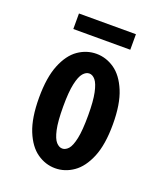

<svg xmlns="http://www.w3.org/2000/svg" viewBox="-125 -732 700 825"><g transform="rotate(20 225.0 -319.0)"><path d="M224 11Q179.5 11 141.2 -15.8Q103 -42.5 79.5 -100.2Q56 -158 56 -251Q56 -343.5 79.5 -401.2Q103 -459 141.2 -485.5Q179.5 -512 224 -512Q268.5 -512 307 -485.5Q345.5 -459 369.5 -401.2Q393.5 -343.5 393.5 -251Q393.5 -158 369.5 -100.2Q345.5 -42.5 307 -15.8Q268.5 11 224 11ZM224 -79Q239 -79 251.8 -93.2Q264.5 -107.5 272.5 -144.8Q280.5 -182 280.5 -251Q280.5 -316.5 272.5 -354Q264.5 -391.5 251.8 -406.8Q239 -422 224 -422Q209 -422 196 -407Q183 -392 174.8 -354.8Q166.5 -317.5 166.5 -251Q166.5 -182.5 174.8 -145.2Q183 -108 196.2 -93.5Q209.5 -79 224 -79ZM93.5 -578V-649H354V-578Z"/></g></svg>

Font: Trispace Condensed Medium
Style: Regular
Weight: 500
Width: 3
Designer: Tyler Finck
Foundry: Etcetera Type Company
Version: Version 1.210; ttfautohint (v1.8.3)